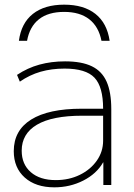

<svg xmlns="http://www.w3.org/2000/svg" viewBox="-20 -793 573 823"><path d="M255 -773Q339 -773 389 -733.5Q439 -694 450 -618H415Q403 -679 362.5 -710.5Q322 -742 255 -742Q187 -742 147 -710.5Q107 -679 96 -618H61Q71 -694 121 -733.5Q171 -773 255 -773ZM213 10Q133 10 86 -32Q39 -74 39 -145Q39 -234 113.5 -280.5Q188 -327 330 -327H422Q422 -421 385 -460Q348 -499 257 -499Q201 -499 154 -485.5Q107 -472 65 -443L53 -472Q98 -502 149 -516Q200 -530 259 -530Q330 -530 373.5 -509Q417 -488 437 -443Q457 -398 457 -325V0H423V-97H422Q394 -48 337 -19Q280 10 213 10ZM219 -21Q276 -21 322 -43.5Q368 -66 395 -104.5Q422 -143 422 -190V-297H332Q204 -297 138.5 -258.5Q73 -220 73 -147Q73 -89 112 -55Q151 -21 219 -21Z"/></svg>

Font: M PLUS 2 ExtraLight
Style: Regular
Weight: 250
Designer: Coji Morishita
Foundry: UNDERFOREST DESIGN
Version: Version 1.001